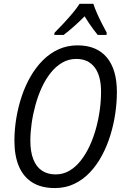

<svg xmlns="http://www.w3.org/2000/svg" viewBox="-20 -958 645 988"><path d="M262.2 9.8Q193.4 9.8 147.2 -18.6Q101.1 -46.9 77.6 -101.3Q54.2 -155.8 54.2 -233.4Q54.2 -290.5 63.7 -348.6Q73.2 -406.7 91.6 -461.9Q109.9 -517.1 137.5 -564.7Q165 -612.3 200.9 -648.2Q236.8 -684.1 281.5 -704.3Q326.2 -724.6 378.9 -724.6Q477.1 -724.6 529.3 -662.8Q581.5 -601.1 581.5 -483.9Q581.5 -431.2 573.2 -374.3Q564.9 -317.4 547.9 -262Q530.8 -206.5 504.6 -157.7Q478.5 -108.9 443.1 -71.3Q407.7 -33.7 362.5 -12Q317.4 9.8 262.2 9.8ZM266.1 -60.5Q304.7 -60.5 336.9 -79.3Q369.1 -98.1 395 -130.9Q420.9 -163.6 440.7 -205.8Q460.4 -248 473.6 -295.7Q486.8 -343.3 493.4 -391.8Q500 -440.4 500 -485.4Q500 -568.4 466.8 -611.6Q433.6 -654.8 372.6 -654.8Q333 -654.8 300 -635.5Q267.1 -616.2 240.7 -583Q214.4 -549.8 194.8 -507.3Q175.3 -464.8 162.4 -417.5Q149.4 -370.1 142.8 -323Q136.2 -275.9 136.2 -233.9Q136.2 -177.2 151.4 -138.4Q166.5 -99.6 195.6 -80.1Q224.6 -60.5 266.1 -60.5ZM259.3 -778.3 260.7 -789.6Q280.8 -809.6 305.2 -835.7Q329.6 -861.8 352.3 -888.7Q375 -915.5 389.6 -938.5H460.4Q467.3 -916.5 479.5 -888.9Q491.7 -861.3 505.4 -834.7Q519 -808.1 529.3 -789.6L528.3 -778.3H482.9Q472.7 -790.5 461.2 -805.9Q449.7 -821.3 438.2 -838.4Q426.8 -855.5 415.5 -874Q387.7 -846.2 359.9 -821.5Q332 -796.9 307.6 -778.3Z"/></svg>

Font: Open Sans SemiCondensed
Style: Italic
Weight: 400
Width: 4
Italic angle: -12°
Designer: Monotype Design Team
Foundry: Monotype Imaging Inc.
Version: Version 3.000